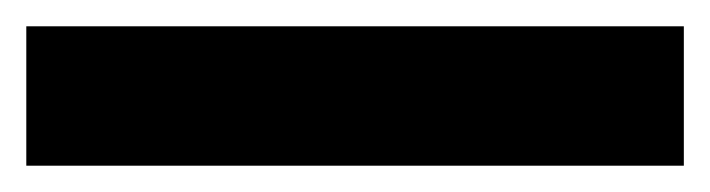

<svg xmlns="http://www.w3.org/2000/svg" viewBox="-20 -8 540 146"><path d="M0 118V12H500V118Z"/></svg>

Font: MuseoModerno ExtraBold
Style: Regular
Weight: 800
Designer: Pablo Cosgaya, Héctor Gatti, Marcela Romero, and the Authors of The MuseoModerno Project.
Foundry: Omnibus-Type Team
Version: Version 1.001